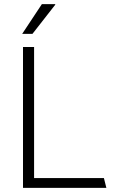

<svg xmlns="http://www.w3.org/2000/svg" viewBox="-20 -915 576 935"><path d="M88 -750H138L249 -892V-895H184L88 -750ZM92 0H498L486 -48H146V-686H92V0Z"/></svg>

Font: ChivoLight
Style: Regular
Weight: 300
Designer: Hector Gatti
Foundry: Omnibus-Type
Version: Version 1.004;PS 001.004;hotconv 1.0.88;makeotf.lib2.5.64775